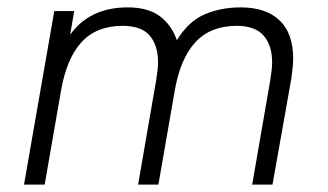

<svg xmlns="http://www.w3.org/2000/svg" viewBox="-20 -500 888 520"><path d="M663 0 712 -283Q714 -295 715.5 -308.5Q717 -322 717 -331Q717 -377 694 -403.5Q671 -430 621 -430Q550 -430 509 -385.5Q468 -341 453 -253L409 0H354L403 -283Q405 -295 406.5 -308.5Q408 -322 408 -331Q408 -377 385.5 -403.5Q363 -430 312 -430Q241 -430 200.5 -385.5Q160 -341 145 -253L101 0H45L127 -470H181L170 -406Q223 -480 326 -480Q381 -480 413 -456Q445 -432 459 -391Q490 -442 534 -461Q578 -480 632 -480Q700 -480 737 -445Q774 -410 774 -341Q774 -331 772.5 -316Q771 -301 769 -287L718 0Z"/></svg>

Font: Celebes Light
Style: Italic
Weight: 300
Italic angle: -10°
Designer: Anugrah Pasau
Foundry: Lafontype
Version: Version 1.000; ttfautohint (v1.8.4)